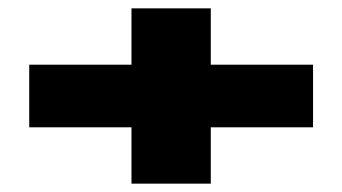

<svg xmlns="http://www.w3.org/2000/svg" viewBox="-20 -500 820 460"><path d="M50 -345H295V-480H485V-345H730V-195H485V-60H295V-195H50Z"/></svg>

Font: Syne ExtraBold
Style: Regular
Weight: 800
Designer: Lucas Descroix
Foundry: Bonjour Monde
Version: Version 2.200; ttfautohint (v1.8.4)